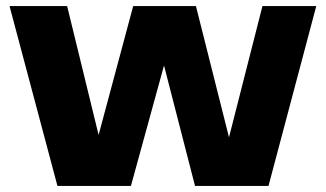

<svg xmlns="http://www.w3.org/2000/svg" viewBox="-20 -615 1078 635"><path d="M170 0 11.5 -595H202L329 -75H281L420.5 -595H628L759 -75H715.5L848 -595H1026L868 0H625L498.5 -491.5H548L413 0Z"/></svg>

Font: Encode Sans SC ExtraBold
Style: Regular
Weight: 800
Version: Version 3.002